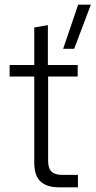

<svg xmlns="http://www.w3.org/2000/svg" viewBox="-20 -798 407 818"><path d="M249 -590 313 -778H367L296 -590ZM230 0Q180 0 153 -24.5Q126 -49 126 -105V-472H21V-521H126V-681L184 -691V-521H311V-472H185V-113Q185 -81 199.5 -67Q214 -53 244 -53H312V0Z"/></svg>

Font: Mona Sans Light
Style: Regular
Weight: 300
Designer: Deni Anggara
Foundry: GitHub
Version: Version 2.000